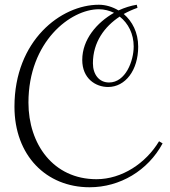

<svg xmlns="http://www.w3.org/2000/svg" viewBox="-20 -721 716 810"><path d="M557 -701C532 -697 506 -689 480 -677C455 -692 426 -701 397 -701C237 -701 41 -550 41 -271C41 -65 175 69 358 69C486 69 604 -1 666 -116L651 -125C595 -32 494 35 387 35C204 35 100 -114 100 -288C100 -546 278 -682 397 -682C420 -682 442 -676 461 -667C389 -626 327 -555 327 -468C327 -390 383 -354 436 -354C509 -354 563 -425 563 -524C563 -584 538 -631 502 -662C520 -672 540 -681 560 -688ZM544 -525C544 -464 510 -373 440 -373C398 -373 372 -407 372 -454C372 -543 421 -609 485 -651C521 -623 544 -578 544 -525Z"/></svg>

Font: Clicker Script
Style: Regular
Weight: 400
Designer: Astigmatic (AOETI)
Foundry: Astigmatic (AOETI)
Version: Version 1.000